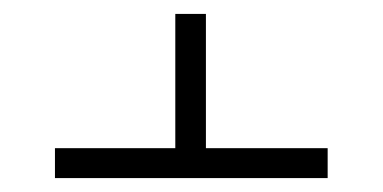

<svg xmlns="http://www.w3.org/2000/svg" viewBox="-20 -592 550 276"><path d="M59 -336V-379H232V-572H276V-379H451V-336Z"/></svg>

Font: Noto Serif Hebrew SemiCondensed Light
Style: Regular
Weight: 300
Width: 4
Designer: Monotype Design Team
Foundry: Monotype Imaging Inc.
Version: Version 2.004; ttfautohint (v1.8.4.7-5d5b)